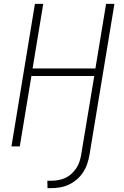

<svg xmlns="http://www.w3.org/2000/svg" viewBox="-20 -755 640 990"><path d="M225 215 224 177H245Q263 177 281.5 173.5Q300 170 316.5 162.5Q333 155 347.5 142Q362 129 372.5 113.5Q383 98 389 80.5Q395 63 398 46L466 -363H142L82 0H39L160 -735H203L148 -402H472L527 -735H570L441 46Q437 68 429.5 90.5Q422 113 408.5 133.5Q395 154 376.5 170Q358 186 336 196.5Q314 207 291 211Q268 215 246 215Z"/></svg>

Font: Iosevka Aile XLt Obl
Style: Regular
Weight: 200
Italic angle: -9°
Designer: Belleve Invis
Foundry: Belleve Invis
Version: Version 31.1.0; ttfautohint (v1.8.4)